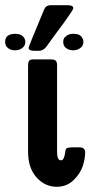

<svg xmlns="http://www.w3.org/2000/svg" viewBox="-80 -714 351 744"><path d="M-60.1 -551.8Q-60.1 -582.5 -21 -583Q-1 -583 8.5 -573.5Q18.1 -564 18.1 -551.8Q18.1 -536.6 6.1 -527.8Q-5.9 -519 -22 -519Q-38.1 -519 -49.1 -527.8Q-60.1 -536.6 -60.1 -551.8ZM28.8 -126V-460Q28.8 -472.2 32.5 -478Q36.1 -483.9 49.8 -483.9H115.2Q131.3 -483.9 136.2 -478.5Q141.1 -473.1 141.1 -461.9V-125Q141.1 -92.8 155.8 -92.8Q163.6 -92.8 167.2 -101.8Q170.9 -110.8 172.4 -122.3Q173.8 -133.8 175.8 -137.2Q179.7 -143.1 203.1 -143.1H227.1Q250 -143.1 250 -124Q250 -99.1 240.5 -70.1Q231 -41 204.6 -15.6Q178.2 9.8 140.1 9.8Q94.2 9.8 61.5 -26.6Q28.8 -63 28.8 -126ZM30.8 -529.8Q30.8 -532.7 90.8 -676.8Q97.7 -693.8 116.2 -693.8H182.1Q204.1 -693.8 204.1 -682.1Q204.1 -676.3 167 -625Q128.9 -574.2 99.1 -532.2Q86.9 -517.1 70.8 -517.1H54.2Q30.8 -516.6 30.8 -529.8ZM165 -551.8Q165 -557.6 167 -563.2Q168.9 -568.8 178.5 -575.9Q188 -583 205.1 -583Q226.1 -583 234.6 -573Q243.2 -563 243.2 -551.8Q243.2 -536.6 231.2 -527.8Q219.2 -519 203.1 -519Q188 -519 176.5 -527.3Q165 -535.6 165 -551.8Z"/></svg>

Font: CMU Sans Serif Demi Condensed
Style: DemiCondensed
Weight: 600
Width: 3
Version: Version 0.7.0